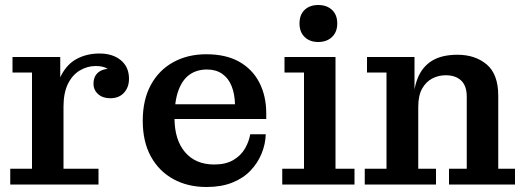

<svg xmlns="http://www.w3.org/2000/svg" viewBox="-20 -738 2101 768"><path d="M21 0V-63H108V-448H30V-510H221V-335L234 -338V-63H374V0ZM199 -311Q200 -388 224 -435Q248 -482 288 -503Q328 -524 378 -524Q431 -524 463.5 -497Q496 -470 496 -423Q496 -389 476 -367Q456 -345 421 -345Q391 -345 372.5 -361.5Q354 -378 354 -403Q354 -434 375 -450Q396 -466 440 -463L434 -423Q432 -448 413.5 -461Q395 -474 363 -474Q329 -474 299 -456Q269 -438 251.5 -402Q234 -366 234 -311Z M806 10Q731 10 673.5 -21.5Q616 -53 583.5 -112Q551 -171 551 -255Q551 -339 583.5 -398.5Q616 -458 673.5 -489.5Q731 -521 805 -521L808 -460Q768 -460 739 -440Q710 -420 694 -377Q678 -334 678 -266Q678 -179 720 -129.5Q762 -80 837 -80Q883 -80 913.5 -98Q944 -116 960 -144Q976 -172 981 -201H1043Q1042 -162 1026.5 -124Q1011 -86 982 -55.5Q953 -25 909 -7.5Q865 10 806 10ZM615 -262V-321H920L1045 -284V-262ZM920 -321Q919 -362 906.5 -393.5Q894 -425 869 -442.5Q844 -460 808 -460L805 -521Q884 -521 937 -491Q990 -461 1017.5 -407.5Q1045 -354 1045 -284Z M1109 0V-63H1196V-448H1118V-510H1322V-63H1398V0ZM1253 -570Q1219 -570 1198.5 -590Q1178 -610 1178 -644Q1178 -679 1198.5 -698.5Q1219 -718 1253 -718Q1287 -718 1308 -698.5Q1329 -679 1329 -644Q1329 -610 1308 -590Q1287 -570 1253 -570Z M1776 0V-63H1847V-351Q1847 -395 1824.5 -416Q1802 -437 1763 -437Q1734 -437 1709 -424Q1684 -411 1668.5 -383.5Q1653 -356 1653 -310L1632 -309Q1632 -378 1650.5 -424.5Q1669 -471 1708 -495Q1747 -519 1810 -519Q1881 -519 1927 -480Q1973 -441 1973 -355V-63H2040V0ZM1439 0V-63H1526V-448H1448V-510H1638V-349L1653 -351V-63H1724V0Z"/></svg>

Font: Montagu Slab 120pt Medium
Style: Regular
Weight: 500
Designer: Florian Karsten
Foundry: Florian Karsten
Version: Version 1.000